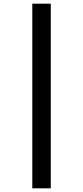

<svg xmlns="http://www.w3.org/2000/svg" viewBox="-20 -786 451 1040"><path d="M155 -766V234H255V-766Z"/></svg>

Font: Noto Sans Armenian ExtraCondensed SemiBold
Style: Regular
Weight: 600
Width: 2
Designer: Monotype Design Team
Foundry: Monotype Imaging Inc.
Version: Version 2.008